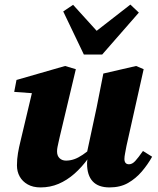

<svg xmlns="http://www.w3.org/2000/svg" viewBox="-20 -802 688 838"><path d="M157 16Q124 16 101 3Q78 -10 66 -31.5Q54 -53 54 -80Q54 -108 58.5 -134Q63 -160 69 -184L126 -424L165 -392L42 -401L52 -453L264 -514L311 -500L241 -206Q238 -193 235.5 -181.5Q233 -170 231 -160.5Q229 -151 229 -141Q229 -122 240 -111.5Q251 -101 268 -101Q286 -101 303.5 -107Q321 -113 341 -126.5Q361 -140 384 -160L394 -112H366Q337 -72 304.5 -43.5Q272 -15 235.5 0.5Q199 16 157 16ZM458 16Q409 16 384.5 -10.5Q360 -37 360 -88Q360 -97 361.5 -105.5Q363 -114 364 -124H357L402 -334Q409 -372 416.5 -407.5Q424 -443 431 -481L574 -514L607 -500L532 -165Q529 -148 526 -133Q523 -118 523 -108Q523 -97 528 -91Q533 -85 543 -85Q557 -85 570 -99Q583 -113 604 -143L644 -118Q625 -84 599 -53.5Q573 -23 539 -3.5Q505 16 458 16ZM299 -781 435 -631H355L549 -782L586 -747L426 -564H346L256 -752Z"/></svg>

Font: Source Serif 4 ExtraBold
Style: Italic
Weight: 800
Italic angle: -12°
Designer: Frank Grießhammer
Foundry: Adobe Systems Incorporated
Version: Version 4.004;hotconv 1.0.116;makeotfexe 2.5.65601